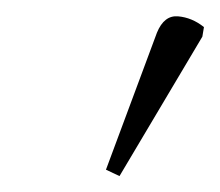

<svg xmlns="http://www.w3.org/2000/svg" viewBox="-20 -826 276 241"><path d="M130 -605 113 -613 177 -785Q186 -807 203.5 -805.5Q221 -804 236 -792L234 -780Z"/></svg>

Font: Noto Serif ExtraLight
Style: Italic
Weight: 200
Italic angle: -12°
Designer: Monotype Design Team
Foundry: Monotype Imaging Inc.
Version: Version 2.014; ttfautohint (v1.8.4.7-5d5b)